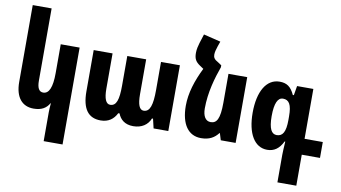

<svg xmlns="http://www.w3.org/2000/svg" viewBox="-92 -990 2581 1452"><g transform="rotate(10 1198.5 -263.5)"><path d="M457 239V-505H312V-284C312 -174 289 -122 244 -122C212 -122 197 -150 197 -206V-760H52V-170C52 -50 107 10 193 10C255 10 291 -13 313 -52H316C314 -29 312 -5 312 17V239Z M708 10C768 10 807 -19 831 -67H841C857 -24 893 10 958 10C1023 10 1069 -21 1089 -72H1097L1114 0H1227V-505H1082V-290C1082 -175 1065 -119 1016 -119C984 -119 968 -157 968 -237V-505H823V-276C823 -170 807 -119 759 -119C727 -119 710 -157 710 -235V-505H565V-188C565 -54 613 10 708 10Z M1535 -559 1508 -577C1476 -594 1469 -609 1469 -630C1469 -648 1475 -671 1484 -697L1497 -734L1366 -766L1344 -697C1337 -673 1330 -647 1330 -618C1330 -572 1344 -551 1378 -528L1406 -509C1356 -408 1324 -309 1324 -212C1324 -69 1382 10 1479 10C1542 10 1581 -13 1611 -52H1614L1630 0H1744V-505H1600V-284C1600 -157 1576 -122 1530 -122C1490 -122 1469 -159 1469 -217C1469 -340 1504 -458 1535 -544Z M2107 239H2252V1H2392V-121H2252V-504H2127L2115 -432H2107C2079 -493 2046 -514 1992 -514C1890 -514 1831 -409 1831 -248C1831 -87 1890 10 1987 10C2040 10 2078 -16 2107 -75H2112C2109 -27 2107 8 2107 28ZM2039 -112C2000 -112 1977 -149 1977 -247C1977 -347 2000 -392 2039 -392C2086 -392 2107 -358 2107 -267V-240C2107 -148 2085 -112 2039 -112Z"/></g></svg>

Font: Noto Sans Armenian ExtraCondensed ExtraBold
Style: Regular
Weight: 800
Width: 2
Designer: Monotype Design Team
Foundry: Monotype Imaging Inc.
Version: Version 2.008